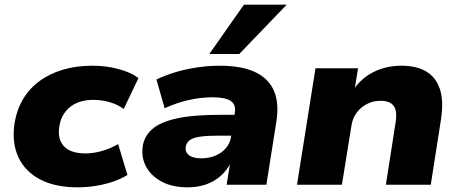

<svg xmlns="http://www.w3.org/2000/svg" viewBox="-20 -790 1966 821"><path d="M312 11Q216 11 152 -22.5Q88 -56 59.5 -116Q31 -176 41 -254Q49 -314 76 -361.5Q103 -409 146.5 -441.5Q190 -474 247.5 -491.5Q305 -509 375 -509Q435 -509 488 -494.5Q541 -480 572 -456L509 -324Q484 -343 449.5 -353Q415 -363 380 -363Q347 -363 321 -354.5Q295 -346 276.5 -330Q258 -314 247 -292.5Q236 -271 233 -244Q226 -193 254.5 -163.5Q283 -134 346 -134Q380 -134 416.5 -144.5Q453 -155 485 -174L525 -42Q500 -26 465.5 -14Q431 -2 391.5 4.5Q352 11 312 11Z M782 11Q718 11 673 -12.5Q628 -36 606 -75Q584 -114 590 -162Q596 -207 630.5 -237.5Q665 -268 735.5 -283.5Q806 -299 920 -299H1003L989 -210H914Q865 -210 835 -205.5Q805 -201 791 -190.5Q777 -180 774 -161Q771 -140 788 -126.5Q805 -113 841 -113Q873 -113 900 -124Q927 -135 945.5 -156Q964 -177 968 -205L984 -307Q990 -343 966.5 -358.5Q943 -374 889 -374Q840 -374 788 -362.5Q736 -351 684 -327L649 -450Q686 -468 731 -481.5Q776 -495 824.5 -502Q873 -509 919 -509Q1014 -509 1071.5 -481.5Q1129 -454 1151.5 -401.5Q1174 -349 1162 -272L1119 0H949L965 -99H969Q952 -63 924.5 -38.5Q897 -14 861.5 -1.5Q826 11 782 11ZM875 -559 1023 -770H1206L1003 -559Z M1250 0 1329 -498H1511L1496 -405H1490Q1527 -458 1580 -483.5Q1633 -509 1697 -509Q1761 -509 1803 -484Q1845 -459 1861.5 -407.5Q1878 -356 1865 -275L1822 0H1630L1672 -269Q1677 -302 1671 -321.5Q1665 -341 1649 -350Q1633 -359 1607 -359Q1575 -359 1548.5 -345Q1522 -331 1505 -308Q1488 -285 1483 -254L1442 0Z"/></svg>

Font: Nunito Sans 10pt SemiExpanded Black
Style: Italic
Weight: 900
Width: 6
Italic angle: -9°
Designer: Vernon Adams
Foundry: Vernon Adams
Version: Version 3.101;gftools[0.9.27]